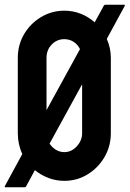

<svg xmlns="http://www.w3.org/2000/svg" viewBox="-46 -752 546 809"><path d="M-23 37Q-27 37 -26 33L48 -103Q29 -144 29 -191V-508Q29 -563 55.5 -608Q82 -653 127 -680Q172 -707 225 -707Q262 -707 294.5 -694Q327 -681 353 -658L392 -729Q394 -732 398 -732H477Q481 -732 480 -728L404 -588Q421 -550 421 -508V-191Q421 -136 394.5 -90.5Q368 -45 323.5 -17.5Q279 10 225 10Q190 10 158.5 -2Q127 -14 101 -35L63 35Q61 37 58 37ZM150 -508V-288L291 -545Q282 -564 264.5 -575.5Q247 -587 225 -587Q194 -587 172 -564.5Q150 -542 150 -508ZM225 -111Q255 -111 277.5 -135.5Q300 -160 300 -191V-397L163 -147Q173 -131 189.5 -121Q206 -111 225 -111Z"/></svg>

Font: AL Dynamic
Style: Regular
Weight: 400
Version: Version 1.000; ttfautohint (v1.8.2) -l 8 -r 50 -G 200 -x 14 